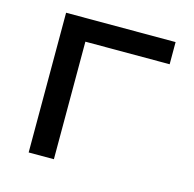

<svg xmlns="http://www.w3.org/2000/svg" viewBox="-81 -586 675 669"><g transform="rotate(15 256.5 -252.0)"><path d="M169 0V-424H473V-504H78V0Z"/></g></svg>

Font: Hibana SubMedium
Style: Regular
Weight: 500
Width: 6
Designer: pygmalion
Foundry: ybstudio
Version: Version 0.930;hotconv 1.0.109;makeotfexe 2.5.65596